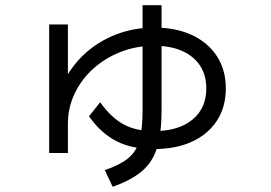

<svg xmlns="http://www.w3.org/2000/svg" viewBox="-20 -645 1040 738"><path d="M169 -57V-551H241V-263H199Q216 -324 251 -375Q286 -426 335 -462.5Q384 -499 444.5 -519Q505 -539 573 -539Q657 -539 718.5 -510Q780 -481 814 -428.5Q848 -376 848 -305Q848 -234 814 -181.5Q780 -129 718 -100.5Q656 -72 571 -72Q487 -72 427.5 -102.5Q368 -133 322 -198L365 -252Q407 -193 455 -167Q503 -141 571 -141Q666 -141 719.5 -185Q773 -229 773 -305Q773 -356 749 -392.5Q725 -429 680.5 -449Q636 -469 573 -469Q504 -469 444 -445.5Q384 -422 338.5 -381Q293 -340 267 -285.5Q241 -231 241 -169V-57ZM383 9Q441 -11 472.5 -36.5Q504 -62 516 -105.5Q528 -149 528 -220V-625H601V-220Q601 -134 584 -78Q567 -22 525.5 13Q484 48 413 73Z"/></svg>

Font: M PLUS 1 Thin
Style: Regular
Weight: 400
Version: Version 1.001